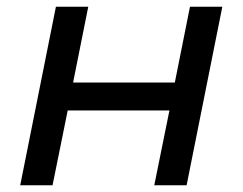

<svg xmlns="http://www.w3.org/2000/svg" viewBox="-20 -550 720 570"><path d="M146 -530H242L197 -305H499L544 -530H640L534 0H438L483 -222H181L136 0H40Z"/></svg>

Font: Montserrat Alternates Medium
Style: Italic
Weight: 500
Italic angle: -11.3°
Designer: Julieta Ulanovsky
Foundry: Julieta Ulanovsky
Version: Version 7.200